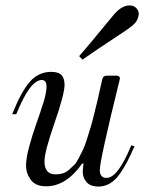

<svg xmlns="http://www.w3.org/2000/svg" viewBox="-20 -678 537 708"><path d="M284 -458 272 -471Q297 -499 394 -617Q426 -658 458 -658Q475 -658 484.5 -646Q494 -634 491 -620Q487 -603 478 -593Q469 -583 446 -567Q310 -477 284 -458ZM343 10Q314 10 299.5 -6Q285 -22 285 -46L288 -75H283Q224 9 150 9Q111 9 93.5 -15Q76 -39 76 -67Q76 -95 88 -139Q100 -183 114.5 -223.5Q129 -264 140.5 -301Q152 -338 151.5 -360.5Q151 -383 134 -383Q91 -383 40 -257H25Q58 -340 90 -376.5Q122 -413 169 -413Q196 -413 207 -401Q218 -389 218 -365Q218 -331 181 -224.5Q144 -118 144 -83Q144 -35 185 -35Q199 -35 211 -38.5Q223 -42 234 -51.5Q245 -61 253.5 -69.5Q262 -78 271 -96Q280 -114 286.5 -127Q293 -140 301 -166Q309 -192 314 -208Q319 -224 327 -256.5Q335 -289 339.5 -307.5Q344 -326 352 -363Q355 -378 357 -385Q360 -399 373 -399H408Q426 -399 421 -383Q348 -87 348 -51Q348 -22 373 -22Q415 -22 464 -142L476 -139Q461 -105 450 -83.5Q439 -62 422.5 -38Q406 -14 386 -2Q366 10 343 10Z"/></svg>

Font: HK Venetian
Style: Italic
Weight: 400
Italic angle: -12°
Version: Version 1.000;PS 001.000;hotconv 1.0.88;makeotf.lib2.5.64775